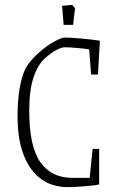

<svg xmlns="http://www.w3.org/2000/svg" viewBox="-20 -758 477 788"><path d="M52 -279Q52 -409 86 -480Q106 -512 138 -540.5Q170 -569 201 -586.5Q232 -604 247 -604Q266 -604 311 -600Q356 -596 390 -591L382 -452H354L346 -555Q332 -558 298 -561Q264 -564 246 -564Q233 -564 212.5 -553.5Q192 -543 168 -522Q137 -496 118.5 -443Q100 -390 100 -304Q100 -157 145.5 -92.5Q191 -28 277 -28H348L360 -147H387V-1Q377 2 332.5 6Q288 10 259 10Q161 10 106.5 -66.5Q52 -143 52 -279ZM235 -734 276 -738 288 -724 280 -656H241Z"/></svg>

Font: Grenze ExtraLight
Style: Regular
Weight: 275
Designer: Renata Polastri
Foundry: Omnibus-Type
Version: Version 1.002; ttfautohint (v1.8)